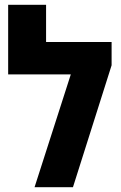

<svg xmlns="http://www.w3.org/2000/svg" viewBox="-20 -780 503 800"><path d="M172 -605H445V-508L284 0H124L275 -470H14V-760H172Z"/></svg>

Font: Noto Sans Hebrew Condensed ExtraBold
Style: Regular
Weight: 800
Width: 3
Designer: Monotype Design Team
Foundry: Monotype Imaging Inc.
Version: Version 2.004; ttfautohint (v1.8.4.7-5d5b)